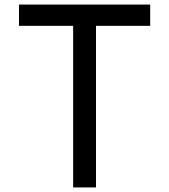

<svg xmlns="http://www.w3.org/2000/svg" viewBox="-20 -820 740 840"><path d="M300 0V-707H63V-800H637V-707H400V0Z"/></svg>

Font: Martian Mono Light
Style: Regular
Weight: 300
Monospace: yes
Designer: Roman Shamin
Foundry: Evil Martians
Version: Version 1.000; ttfautohint (v1.8.4.7-5d5b)